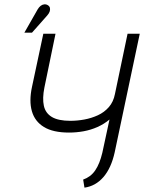

<svg xmlns="http://www.w3.org/2000/svg" viewBox="-20 -855 662 882"><path d="M507 -156 622 -700H566L508 -423Q501 -387 480 -363Q459 -339 429.5 -325.5Q400 -312 367.5 -306Q335 -300 303 -300Q248 -300 218.5 -317.5Q189 -335 181.5 -369Q174 -403 184 -453L235 -700H179L127 -456Q113 -391 126.5 -344Q140 -297 182 -271.5Q224 -246 297 -246Q331 -246 364 -252Q397 -258 427.5 -271.5Q458 -285 483 -306L450 -153Q444 -128 436 -108Q428 -88 417.5 -72.5Q407 -57 393 -46.5Q379 -36 362 -30L368 7Q419 0 455 -41.5Q491 -83 507 -156ZM197 -784Q205 -793 208 -801.5Q211 -810 209.5 -818Q208 -826 200 -831Q192 -836 183 -835Q174 -834 166.5 -828Q159 -822 153 -812L92 -705H127Z"/></svg>

Font: Advent Pro
Style: Italic
Weight: 400
Italic angle: -12°
Designer: VivaRado, Andreas Kalpakidis
Foundry: VivaRado, Andreas Kalpakidis
Version: Version 3.000